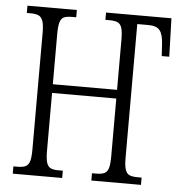

<svg xmlns="http://www.w3.org/2000/svg" viewBox="-52 -763 771 813"><g transform="rotate(5 334.0 -357.0)"><path d="M32 -31H50Q72 -31 84 -37Q96 -43 101 -59.5Q106 -76 106 -110V-605Q106 -638 100.5 -654.5Q95 -671 83 -677Q71 -683 48 -683H32V-714H242V-683H223Q201 -683 189.5 -677.5Q178 -672 173 -655.5Q168 -639 168 -605V-392H441V-604Q441 -638 436 -654.5Q431 -671 419 -677Q407 -683 384 -683H366V-714H644L649 -551H617L614 -600Q612 -641 598.5 -659Q585 -677 550 -677H502V-108Q502 -75 507.5 -58.5Q513 -42 525 -36.5Q537 -31 559 -31H577V0H366V-31H384Q407 -31 419 -37Q431 -43 436 -59.5Q441 -76 441 -110V-355H168V-110Q168 -76 173 -59.5Q178 -43 189.5 -37Q201 -31 223 -31H242V0H32Z"/></g></svg>

Font: Noto Serif CondLight
Style: Regular
Weight: 300
Width: 3
Designer: Monotype Design Team
Foundry: Monotype Imaging Inc.
Version: Version 1.001